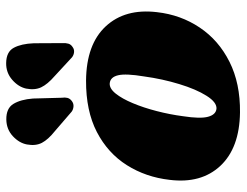

<svg xmlns="http://www.w3.org/2000/svg" viewBox="-106 -662 781 608"><g transform="rotate(-90 284.0 -357.5)"><path d="M333.5 -475Q448 -474 505 -412.8Q562 -351.5 550 -250.5Q541.5 -175 501.2 -115Q461 -55 392.8 -20.8Q324.5 13.5 232.5 12.5Q120 11 63.2 -49.8Q6.5 -110.5 19 -210.5Q27.5 -285.5 65.5 -345.8Q103.5 -406 170.5 -440.8Q237.5 -475.5 333.5 -475ZM244 -62Q264.5 -60.5 285.2 -93.5Q306 -126.5 322.2 -179.8Q338.5 -233 346.5 -291.5Q356 -348.5 350.2 -373.2Q344.5 -398 325 -400Q308.5 -401.5 292.2 -381.2Q276 -361 261.8 -327Q247.5 -293 236.8 -251.5Q226 -210 220.5 -168Q212 -113 218.8 -88.5Q225.5 -64 244 -62ZM451.5 -640.5 452 -549Q452.5 -539 450.2 -531Q448 -523 439.5 -517.5Q432 -512 423 -513Q414 -514 407 -519.5L347.5 -574.5Q321.5 -597 312 -617.2Q302.5 -637.5 308 -665Q313.5 -689.5 336 -709Q358.5 -728.5 389 -728Q424.5 -727.5 437.2 -703.8Q450 -680 451.5 -640.5ZM276.5 -643 279 -551.5Q280.5 -542 278.5 -534Q276.5 -526 268.5 -520Q260.5 -514 251.2 -514.8Q242 -515.5 235 -520.5L173.5 -573.5Q146.5 -595 136.2 -614.8Q126 -634.5 131 -662Q135.5 -686.5 157.2 -706.8Q179 -727 210 -727.5Q245.5 -728 259.5 -705Q273.5 -682 276.5 -643Z"/></g></svg>

Font: Fraunces 72pt Soft Black
Style: Italic
Weight: 900
Italic angle: -16°
Version: Version 1.000;[b76b70a41]